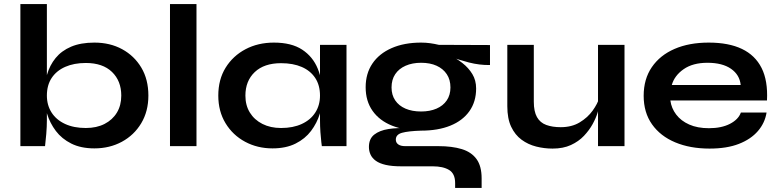

<svg xmlns="http://www.w3.org/2000/svg" viewBox="-20 -717 3820 942"><path d="M443 11Q377 11 330 -12.5Q283 -36 254 -74.5Q225 -113 211 -158.5Q197 -204 197 -248Q197 -303 210.5 -350Q224 -397 253 -432.5Q282 -468 329 -488Q376 -508 443 -508Q520 -508 579.5 -475.5Q639 -443 673.5 -385Q708 -327 708 -248Q708 -171 673 -112.5Q638 -54 578 -21.5Q518 11 443 11ZM401 -89Q454 -89 493 -109Q532 -129 553.5 -164.5Q575 -200 575 -248Q575 -320 529.5 -364Q484 -408 401 -408Q343 -408 300 -389Q257 -370 233.5 -334.5Q210 -299 210 -248Q210 -201 233 -165Q256 -129 299 -109Q342 -89 401 -89ZM210 -697V-128Q210 -96 207 -59.5Q204 -23 201 0H80V-697Z M814 -697H944V0H814Z M1317 11Q1243 11 1182.5 -21.5Q1122 -54 1086.5 -112.5Q1051 -171 1051 -248Q1051 -327 1087 -385Q1123 -443 1184.5 -475.5Q1246 -508 1324 -508Q1410 -508 1462.5 -473.5Q1515 -439 1539 -380Q1563 -321 1563 -248Q1563 -204 1549 -158.5Q1535 -113 1506 -74.5Q1477 -36 1430 -12.5Q1383 11 1317 11ZM1359 -89Q1418 -89 1461 -109Q1504 -129 1527 -165Q1550 -201 1550 -248Q1550 -299 1526.5 -334.5Q1503 -370 1460.5 -388.5Q1418 -407 1359 -407Q1276 -407 1230 -363.5Q1184 -320 1184 -248Q1184 -200 1206 -164.5Q1228 -129 1267.5 -109Q1307 -89 1359 -89ZM1550 -497H1680V0H1559Q1559 0 1556.5 -19.5Q1554 -39 1552 -69Q1550 -99 1550 -128Z M2046 -76Q1965 -76 1903.5 -100.5Q1842 -125 1808 -173Q1774 -221 1774 -289Q1774 -356 1807 -405Q1840 -454 1901.5 -481Q1963 -508 2046 -508Q2069 -508 2090.5 -505Q2112 -502 2133 -497L2384 -496V-398Q2333 -397 2280.5 -410.5Q2228 -424 2188 -440L2185 -447Q2219 -431 2249 -407.5Q2279 -384 2297.5 -353.5Q2316 -323 2316 -283Q2316 -218 2283 -171.5Q2250 -125 2189.5 -100.5Q2129 -76 2046 -76ZM2213 205V181Q2213 135 2183.5 117Q2154 99 2103 99H1948Q1903 99 1872.5 92Q1842 85 1824 72Q1806 59 1798 41.5Q1790 24 1790 4Q1790 -36 1816 -56.5Q1842 -77 1886 -84Q1930 -91 1983 -87L2046 -76Q1983 -74 1952.5 -65.5Q1922 -57 1922 -32Q1922 -17 1934 -8.5Q1946 0 1968 0H2131Q2198 0 2245.5 14.5Q2293 29 2318 63.5Q2343 98 2343 158V205ZM2046 -170Q2089 -170 2121.5 -184Q2154 -198 2172 -224.5Q2190 -251 2190 -288Q2190 -326 2172 -353Q2154 -380 2122 -394.5Q2090 -409 2046 -409Q2003 -409 1970 -394.5Q1937 -380 1919 -353Q1901 -326 1901 -288Q1901 -251 1919 -224.5Q1937 -198 1969.5 -184Q2002 -170 2046 -170Z M3044 0H2914V-497H3044ZM2921 -239 2922 -205Q2920 -191 2912 -164.5Q2904 -138 2887.5 -108Q2871 -78 2845 -50.5Q2819 -23 2781 -5.5Q2743 12 2691 12Q2650 12 2610.5 2Q2571 -8 2539 -31.5Q2507 -55 2488 -95Q2469 -135 2469 -196V-497H2599V-218Q2599 -170 2614.5 -142.5Q2630 -115 2660 -104Q2690 -93 2731 -93Q2785 -93 2824 -116.5Q2863 -140 2887.5 -174Q2912 -208 2921 -239Z M3615 -165H3741Q3733 -114 3698.5 -74Q3664 -34 3605 -11Q3546 12 3461 12Q3366 12 3293 -18.5Q3220 -49 3179 -107Q3138 -165 3138 -247Q3138 -329 3178 -387.5Q3218 -446 3289.5 -477Q3361 -508 3457 -508Q3555 -508 3620 -477Q3685 -446 3716.5 -383.5Q3748 -321 3743 -224H3269Q3274 -186 3297.5 -155Q3321 -124 3361.5 -106Q3402 -88 3458 -88Q3520 -88 3561.5 -109.5Q3603 -131 3615 -165ZM3451 -409Q3379 -409 3334 -377.5Q3289 -346 3276 -300H3614Q3609 -350 3566.5 -379.5Q3524 -409 3451 -409Z"/></svg>

Font: Syne
Style: Bold
Weight: 700
Designer: Lucas Descroix
Foundry: Bonjour Monde
Version: Version 2.200